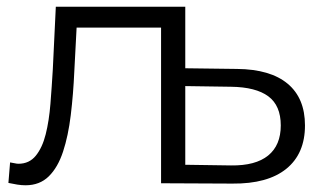

<svg xmlns="http://www.w3.org/2000/svg" viewBox="-20 -545 961 571"><path d="M5 -1 10 -62Q17 -61 23.5 -59.5Q30 -58 35 -58Q67 -58 86.5 -82Q106 -106 116 -146Q126 -186 130 -236.5Q134 -287 137 -338L146 -525H531V0H460V-484L478 -463H192L209 -485L201 -333Q198 -265 190.5 -203Q183 -141 167.5 -94Q152 -47 125 -20.5Q98 6 56 6Q44 6 31.5 4Q19 2 5 -1ZM685 -340Q784 -339 835.5 -296Q887 -253 887 -172Q887 -88 831.5 -43Q776 2 671 1L459 0V-525H530V-342ZM667 -53Q740 -52 777.5 -82.5Q815 -113 815 -172Q815 -231 778 -258.5Q741 -286 667 -287L530 -289V-55Z"/></svg>

Font: MOST Montserrat
Style: Regular
Weight: 400
Designer: Julieta Ulanovsky
Foundry: Julieta Ulanovsky
Version: Version 8.000;March 11, 2024;FontCreator 15.0.0.2926 64-bit